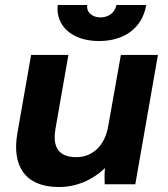

<svg xmlns="http://www.w3.org/2000/svg" viewBox="-20 -741 676 772"><path d="M217 11C287 11 352 -17 402 -65C400 -44 400 -18 401 0H524L615 -520H466L415 -233C402 -157 353 -109 287 -109C200 -109 194 -169 203 -223L255 -520H105L50 -206C27 -76 79 11 217 11ZM378 -576C480 -576 552 -628 568 -721H448C443 -691 417 -671 384 -671C350 -671 326 -693 331 -721H212C203 -637 270 -576 378 -576Z"/></svg>

Font: Fixel Display
Style: Bold Italic
Weight: 700
Italic angle: -10°
Designer: AlfaBravo + MacPaw
Foundry: Kyrylo Tkachov, Marchela Mozhyna, Serhii Makarenko, Maria Weinstein, Zakhar Kryvoshyya
Version: Version 1.210;Glyphs 3.2 (3217)